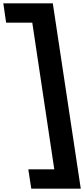

<svg xmlns="http://www.w3.org/2000/svg" viewBox="-107 -880 508 1160"><path d="M64 143 82 260H381L212 -860H-87L-70 -743H88L221 143Z"/></svg>

Font: Poland Can Into
Style: Bold
Weight: 700
Foundry: Cannot Into Space Fonts
Version: Version 0.99